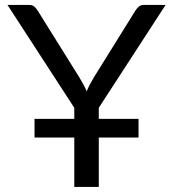

<svg xmlns="http://www.w3.org/2000/svg" viewBox="-20 -736 682 756"><path d="M369 -268H525.5V-194.5H369V0H272.5V-194.5H116V-268H272.5V-311.5L9.5 -716.5H95Q108 -716.5 115.2 -710Q122.5 -703.5 128.5 -694L292 -432Q301.5 -416 308.8 -402.8Q316 -389.5 321.5 -376.5Q326.5 -389.5 333.5 -402.8Q340.5 -416 350 -432L513 -694Q518 -702 525.8 -709.2Q533.5 -716.5 546 -716.5H632L369 -311.5Z"/></svg>

Font: Lato 2
Style: Regular
Weight: 400
Designer: Lukasz Dziedzic with Adam Twardoch and Botio Nikoltchev
Foundry: tyPoland Lukasz Dziedzic
Version: Version 2.015; 2015-08-06; http://www.latofonts.com/